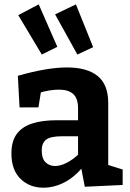

<svg xmlns="http://www.w3.org/2000/svg" viewBox="-20 -859 601 891"><path d="M482.2 -71.2 462.8 -99.4 549.2 -72.4V-0.6L373.6 7.6L355.2 -87.6L364.8 -84.6Q325.4 -36.4 278 -12.2Q230.6 12 181.2 12Q117.2 12 75.1 -29.2Q33 -70.4 33 -146.8Q33 -203.6 57.6 -237.1Q82.2 -270.6 129 -285.8Q175.8 -301 243.2 -301H351.6L342.2 -290.4V-356.4Q342.2 -402.8 319.6 -422.9Q297 -443 253.8 -443Q232.8 -443 208.7 -439.2Q184.6 -435.4 157 -426.8L171.4 -442.4L158.4 -360.6H70.8L62.8 -507.2Q130.6 -526.6 187.3 -536.3Q244 -546 291.2 -546Q384.4 -546 433.3 -506.2Q482.2 -466.4 482.2 -382ZM173.6 -160.6Q173.6 -123.6 191.2 -106.1Q208.8 -88.6 235.6 -88.6Q261.2 -88.6 291.1 -104.3Q321 -120 348.2 -146.8L342.2 -123V-237L352 -226.6H266Q214 -226.6 193.8 -210.6Q173.6 -194.6 173.6 -160.6ZM174 -606 246 -641.7 159.7 -838.7 64.7 -788.7ZM339 -606 412.3 -640 332.3 -838.7 235.7 -792.3Z"/></svg>

Font: Bitter Thin
Style: Regular
Weight: 100
Designer: Sol Matas, and Bitter project Authors
Foundry: Sol Matas
Version: Version 2.002